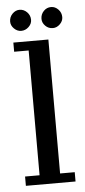

<svg xmlns="http://www.w3.org/2000/svg" viewBox="-49 -670 310 699"><g transform="rotate(-5 106.0 -320.0)"><path d="M17 0V-34H70V-490H17V-523.5H145V-34H198.5V0ZM165 -563.5Q149 -563.5 137.8 -574.8Q126.5 -586 126.5 -600.5Q126.5 -617 137.8 -628.8Q149 -640.5 165 -640.5Q179.5 -640.5 191 -628.8Q202.5 -617 202.5 -600.5Q202.5 -586 191 -574.8Q179.5 -563.5 165 -563.5ZM49.5 -563.5Q35 -563.5 23.5 -574.8Q12 -586 12 -600.5Q12 -617 23.5 -628.8Q35 -640.5 49.5 -640.5Q65 -640.5 76.8 -628.8Q88.5 -617 88.5 -600.5Q88.5 -586 76.8 -574.8Q65 -563.5 49.5 -563.5Z"/></g></svg>

Font: Imbue 10pt
Style: Regular
Weight: 400
Designer: Tyler Finck
Foundry: Etcetera Type Company
Version: Version 1.102; ttfautohint (v1.8.3)